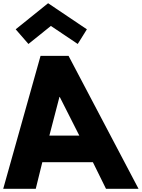

<svg xmlns="http://www.w3.org/2000/svg" viewBox="-48 -1172 880 1192"><path d="M49.4 -990 128.6 -899 267.9 -1011 434.6 -899 491.4 -990 250.6 -1152ZM377.7 -825H203.7L-28 0H174L214.7 -165H528.7L610 0H812ZM444.5 -330H258.5L321 -570H323Z"/></svg>

Font: Hussar
Style: BdOpOblOne
Weight: 700
Foundry: Cannot Into Space Fonts
Version: Version 2.00